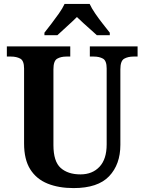

<svg xmlns="http://www.w3.org/2000/svg" viewBox="-20 -951 738 981"><path d="M356 10Q280 10 223 -13Q166 -36 134.5 -86Q103 -136 103 -218V-601Q103 -641 83.5 -651.5Q64 -662 36 -662H15V-714H339V-662H319Q291 -662 272 -651Q253 -640 253 -597V-210Q253 -126 290 -93Q327 -60 391 -60Q452 -60 488.5 -99Q525 -138 525 -213V-601Q525 -641 506 -651.5Q487 -662 459 -662H439V-714H683V-662H662Q634 -662 614.5 -651Q595 -640 595 -597V-211Q595 -111 537.5 -50.5Q480 10 356 10ZM207 -784Q222 -803 242 -829Q262 -855 281 -882Q300 -909 310 -931H438Q448 -909 466.5 -882Q485 -855 505.5 -829Q526 -803 541 -784V-771H475Q463 -782 444.5 -798.5Q426 -815 406.5 -832.5Q387 -850 373 -864Q352 -843 322 -816Q292 -789 273 -771H207Z"/></svg>

Font: Noto Serif Khmer SemiCondensed
Style: Bold
Weight: 700
Width: 4
Designer: Danh Hong and the Monotype Design Team
Foundry: Monotype Imaging Inc.
Version: Version 2.004; ttfautohint (v1.8.4.7-5d5b)